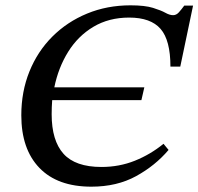

<svg xmlns="http://www.w3.org/2000/svg" viewBox="-20 -690 745 721"><path d="M323 11Q196 11 128 -59.5Q60 -130 60 -257Q60 -346 90.5 -421.5Q121 -497 176.5 -552.5Q232 -608 307 -639Q382 -670 470 -670Q524 -670 554.5 -660.5Q585 -651 601 -642Q617 -633 630 -633Q642 -633 651.5 -643.5Q661 -654 672 -669H705L657 -440H620Q620 -539 583 -581.5Q546 -624 465 -624Q389 -624 331 -589.5Q273 -555 236 -495.5Q199 -436 184 -362H522L511 -314H176Q174 -288 174 -261Q174 -162 218.5 -112.5Q263 -63 361 -63Q428 -63 486.5 -86.5Q545 -110 594 -150L613 -127Q563 -68 491 -28.5Q419 11 323 11Z"/></svg>

Font: STIX Two Text Medium
Style: Italic
Weight: 500
Italic angle: -12°
Designer: Ross Mills, John Hudson & Paul Hanslow, Tiro Typeworks Ltd; with prior portions MicroPress Inc. and Coen Hoffman, Elsevi
Foundry: Tiro Typeworks Ltd
Version: Version 2.13 b171